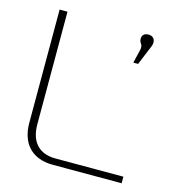

<svg xmlns="http://www.w3.org/2000/svg" viewBox="-101 -759 787 848"><g transform="rotate(15 292.5 -335.0)"><path d="M68 -670V-153C68 -56 122 0 217 0H531V-30H220C145 -30 104 -75 104 -155V-670ZM443 -528H465L492 -594C500 -614 506 -623 506 -636V-637C506 -655 493 -665 477 -665C457 -665 447 -655 447 -638C447 -616 464 -617 458 -591Z"/></g></svg>

Font: LT Wave Text Thin
Style: Regular
Weight: 100
Designer: Daniel Lyons
Version: Version 2.5 (Glyphs App)